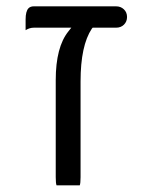

<svg xmlns="http://www.w3.org/2000/svg" viewBox="-20 -590 446 597"><path d="M228 -13.7Q230.5 -20 230.5 -39.1V-336.9Q230.5 -448.2 265.6 -501L268.1 -503.9H340.8Q356 -503.9 365.5 -513.4Q375 -522.9 375 -537.1Q375 -551.8 365.2 -561Q355.5 -570.3 340.8 -570.3H85Q74.7 -570.3 68.8 -564.5Q59.6 -555.2 59.6 -529.3V-496.1Q71.8 -503.9 85 -503.9H201.7L192.9 -492.7Q153.3 -443.8 153.3 -340.8V-39.1Q153.3 -20 155.8 -13.7Z"/></svg>

Font: YuPearl-Light
Style: Light
Weight: 300
Designer: Max Yao
Foundry: Max-Everyday
Version: Version 1.011; ttfautohint (v1.8.3)